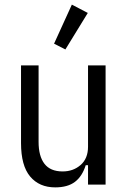

<svg xmlns="http://www.w3.org/2000/svg" viewBox="-20 -799 553 831"><path d="M361 -84H351Q336 -36 304.5 -12Q273 12 219 12Q150 12 110.5 -35Q71 -82 71 -180V-516H147V-185Q147 -123 172.5 -90Q198 -57 251 -57Q297 -57 329 -85Q361 -113 361 -164V-516H437V0H361ZM263 -585 214 -610 291 -779 360 -743Z"/></svg>

Font: IBM Plex Sans Cond
Style: Regular
Weight: 400
Width: 3
Designer: Mike Abbink, Paul van der Laan, Pieter van Rosmalen
Foundry: Bold Monday
Version: Version 1.3